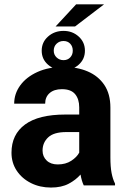

<svg xmlns="http://www.w3.org/2000/svg" viewBox="-20 -842 575 872"><path d="M360.4 0Q351.1 -19 345.7 -49.3Q324.7 -24.9 292 -7.6Q259.3 9.8 211.4 9.8Q161.1 9.8 120.4 -10.7Q79.6 -31.2 55.9 -66.9Q32.2 -102.5 32.2 -148.4Q32.2 -231.4 93.8 -276.6Q155.3 -321.8 276.9 -321.8H339.8V-354.5Q339.8 -392.1 321 -414.6Q302.2 -437 261.2 -437Q225.6 -437 205.3 -419.2Q185.1 -401.4 185.1 -371.1H44.4Q44.4 -416.5 72 -454.3Q99.6 -492.2 150.1 -515.1Q200.7 -538.1 269 -538.1Q330.1 -538.1 378.2 -517.6Q426.3 -497.1 453.9 -456.1Q481.4 -415 481.4 -353.5V-127.4Q481.4 -84 486.8 -56.2Q492.2 -28.3 502.4 -8.3V0ZM242.2 -95.2Q278.3 -95.2 303.7 -111.8Q329.1 -128.4 339.8 -148.9V-242.2H280.8Q224.6 -242.2 199 -218.3Q173.3 -194.3 173.3 -158.2Q173.3 -130.9 191.9 -113Q210.4 -95.2 242.2 -95.2ZM232.4 -721.7 325.7 -822.3H452.6L320.8 -721.7ZM169.4 -611.8Q169.4 -650.4 198.2 -676Q227.1 -701.7 268.6 -701.7Q309.1 -701.7 337.4 -676Q365.7 -650.4 365.7 -611.8Q365.7 -573.2 337.4 -548.1Q309.1 -522.9 268.6 -522.9Q227.1 -522.9 198.2 -548.1Q169.4 -573.2 169.4 -611.8ZM224.1 -611.8Q224.1 -593.3 237.1 -581.1Q250 -568.8 268.6 -568.8Q287.1 -568.8 298.8 -581.1Q310.5 -593.3 310.5 -611.8Q310.5 -631.3 298.8 -643.6Q287.1 -655.8 268.6 -655.8Q250 -655.8 237.1 -643.6Q224.1 -631.3 224.1 -611.8Z"/></svg>

Font: Vazirmatn RD UI FD
Style: Bold
Weight: 700
Designer: Saber Rastikerdar
Foundry: Saber Rastikerdar
Version: Version 33.003